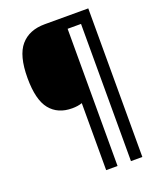

<svg xmlns="http://www.w3.org/2000/svg" viewBox="-160 -855 884 1077"><g transform="rotate(-20 281.5 -316.5)"><path d="M284 -273Q259 -264 224 -264Q139 -264 92.5 -321.5Q46 -379 46 -509Q46 -643 96.5 -701.5Q147 -760 240 -760H500V127H432V-692H352V127H284Z"/></g></svg>

Font: Noto Sans Mono SemiCondensed SemiBold
Style: Regular
Weight: 600
Width: 4
Designer: Monotype Design Team
Foundry: Monotype Imaging Inc.
Version: Version 2.014; ttfautohint (v1.8.4.7-5d5b)